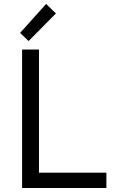

<svg xmlns="http://www.w3.org/2000/svg" viewBox="-20 -937 574 957"><path d="M90.1 0V-690H174.3V-76.4H510.3V0ZM80.2 -772.9 209.9 -917.4 258.7 -870 122.5 -732.4Z"/></svg>

Font: Oxanium ExtraLight
Style: Regular
Weight: 200
Designer: Severin Meyer
Version: Version 2.000